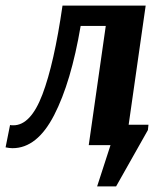

<svg xmlns="http://www.w3.org/2000/svg" viewBox="-28 -520 561 688"><path d="M320 148 368 0H290L351 -427H261Q227 -226 166 -107.5Q105 11 17 11Q6 11 -8 8L8 -72Q12 -71 20 -71Q82 -71 124 -181.5Q166 -292 196 -500H494L433 -73H504L502 -54L388 148Z"/></svg>

Font: Arsenal
Style: Bold Italic
Weight: 700
Italic angle: -9.10001°
Designer: Andrij Shevchenko
Foundry: Stairsfor
Version: Version 2.001;PS 002.001;hotconv 1.0.88;makeotf.lib2.5.64775